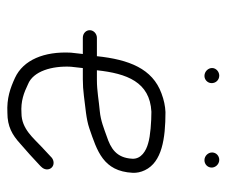

<svg xmlns="http://www.w3.org/2000/svg" viewBox="-68 -582 627 532"><g transform="rotate(90 246.0 -315.5)"><path d="M174.2 -270C183.1 -353.1 206.7 -416.7 289.1 -421C315.7 -421 356.7 -418.3 376.6 -412C397.1 -406.5 420.6 -392.8 419.3 -368C417 -323.8 390.6 -308.2 356.6 -297C336.2 -289.8 314.1 -280.5 287.6 -278C258.7 -275.5 231.5 -270 201.2 -270ZM82.1 -231H129.1C127.8 -219.7 126.6 -208.7 125.4 -198C121.5 -124 145.6 -65.9 195.3 -43C223.7 -30 251.5 -19.9 292.2 -22C330.1 -22 353.3 -35.5 377 -57C396.8 -73.9 419.7 -94.7 435.8 -110C441.5 -115.4 448.3 -121 448.9 -131C449.4 -141.6 441.4 -150 430.9 -150C425.5 -150 420.8 -148.3 416.6 -145C406.2 -135.1 401.2 -130.4 386.6 -117C362.8 -95.1 336.7 -61 293.2 -61C259.3 -58.7 236.3 -67.9 213.1 -79C176.7 -93.3 161.6 -145.8 164.4 -198C165.6 -208 166.8 -219 168.1 -231H199.1C214.4 -231 229.8 -232 245.3 -234C276.4 -238.2 309.4 -240.2 335 -249C397.8 -270.7 454.1 -287.3 458.3 -369C458.9 -380.3 456.5 -391.7 451.1 -403C428.6 -450.2 363.7 -460 290.1 -460C273.4 -459.3 256.2 -455.7 238.5 -449C169.6 -424 144.5 -358.7 135.2 -270H84.2C73.6 -270 63.7 -261.6 63.2 -251C62.6 -240.4 71.5 -231 84.2 -231ZM402 -590C401.4 -578.7 411.2 -568 423.3 -568C434.3 -568 443.2 -576.1 443.8 -587C444.4 -598.3 434.6 -609 422.5 -609C411.5 -609 402.5 -600.9 402 -590ZM168 -590C167.4 -578.4 177.8 -568 189.8 -568C200.4 -568 209.3 -576.4 209.8 -587C210.4 -599.2 201.2 -609 189 -609C178.4 -609 168.5 -600.6 168 -590Z"/></g></svg>

Font: Just Breathe
Style: Obl1
Weight: 400
Foundry: Cannot Into Space Fonts
Version: Version 0.72